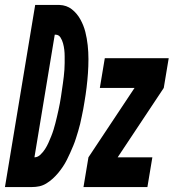

<svg xmlns="http://www.w3.org/2000/svg" viewBox="-64 -755 701 775"><path d="M-44 0 78 -735H176Q205 -734 226 -717.5Q247 -701 260.5 -676.5Q274 -652 280.5 -626Q287 -600 290 -572.5Q293 -545 293 -516.5Q293 -488 291 -459.5Q289 -431 285.5 -402Q282 -373 277 -344Q275 -329 272 -314.5Q269 -300 266 -285Q263 -270 259.5 -255Q256 -240 251.5 -225.5Q247 -211 242.5 -196.5Q238 -182 232 -167.5Q226 -153 219.5 -138.5Q213 -124 206 -110Q199 -96 190 -82.5Q181 -69 171 -57Q161 -45 149 -34Q137 -23 123 -14.5Q109 -6 94.5 -3Q80 0 65 0ZM75 -120Q88 -120 99 -130.5Q110 -141 118 -153.5Q126 -166 131.5 -178.5Q137 -191 142.5 -204.5Q148 -218 152 -231Q156 -244 159.5 -257.5Q163 -271 166 -284Q169 -297 172 -310.5Q175 -324 177.5 -337.5Q180 -351 182 -364Q184 -378 186 -391.5Q188 -405 190 -419Q192 -433 193.5 -446.5Q195 -460 196 -473.5Q197 -487 197 -500.5Q197 -514 197 -527.5Q197 -541 195.5 -554Q194 -567 190.5 -580Q187 -593 180 -604Q173 -615 160 -615H157ZM273 0 293 -120 479 -400H339L359 -520H617L597 -400L411 -120H551L531 0Z"/></svg>

Font: Iosevka SS04 Hv Ex Obl
Style: Regular
Weight: 900
Width: 7
Italic angle: -9°
Monospace: yes
Designer: Belleve Invis
Foundry: Belleve Invis
Version: Version 19.0.0; ttfautohint (v1.8.4)